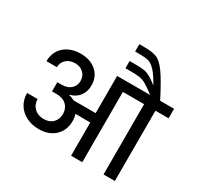

<svg xmlns="http://www.w3.org/2000/svg" viewBox="-212 -1296 1581 1542"><g transform="rotate(30 578.0 -525.0)"><path d="M1156 -740V-652H1034V0H929V-652H732V0H628V-308L490 -309Q500 -280 500 -248Q500 -161 444 -108Q388 -55 296 -55Q230 -55 178.5 -81Q127 -107 98.5 -153.5Q70 -200 70 -260H168Q168 -210 201.5 -177.5Q235 -145 289 -145Q342 -145 373 -176Q404 -207 404 -258Q404 -287 393 -309H391V-314Q359 -371 278 -371H237V-456H278Q333 -456 363.5 -485.5Q394 -515 394 -556Q394 -603 363.5 -631.5Q333 -660 287 -660Q239 -660 206.5 -632.5Q174 -605 174 -559H77Q77 -616 103.5 -659Q130 -702 178 -725.5Q226 -749 287 -749Q377 -749 432.5 -700Q488 -651 488 -570Q488 -513 458 -472.5Q428 -432 371 -417V-415Q399 -409 423 -395H628V-740H935Q876 -784 846 -801Q816 -818 787.5 -822.5Q759 -827 701 -827H655V-894H699Q755 -894 784 -890Q813 -886 843 -870.5Q873 -855 918 -819Q876 -895 843 -930Q810 -965 781 -973.5Q752 -982 703 -982H655V-1050H701Q778 -1050 818.5 -1033Q859 -1016 904.5 -953Q950 -890 1027 -740Z"/></g></svg>

Font: A Bank Premium Med
Style: Regular
Weight: 500
Designer: Ninad Kale (Devanagari), Jonny Pinhorn (Latin), Htun Naung (Myanmar)
Foundry: Indian Type Foundry
Version: 4.004